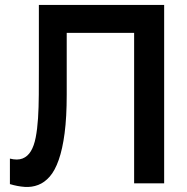

<svg xmlns="http://www.w3.org/2000/svg" viewBox="-20 -740 753 775"><path d="M20 -99.8Q50.4 -92.1 71 -100.2Q91.6 -108.2 104.6 -129.8Q117.6 -151.3 124.1 -185.1Q130.7 -218.8 133.5 -262.3Q136.3 -305.8 136.6 -357.8Q136.9 -409.7 136.9 -467.1V-720H642.6V0H521.4V-607.2H249.3V-357.9Q249.3 -267 240.8 -202.3Q232.3 -137.7 217 -94.5Q201.8 -51.2 180.8 -27.3Q159.8 -3.3 134.1 6.5Q108.4 16.4 79.6 14.4Q50.8 12.4 20 3.1Z"/></svg>

Font: Vela Sans GX ExtLt
Style: Regular
Weight: 200
Designer: Principal design: Mikhail Sharanda - project Manrope.
Design modification: Ravid Balaliev
Foundry: Mikhail Sharanda
Version: Version 1.001